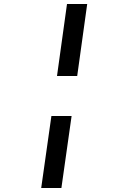

<svg xmlns="http://www.w3.org/2000/svg" viewBox="-20 -740 640 960"><path d="M265 -360 315 -720H416L366 -360ZM186 200 237 -160H338L287 200Z"/></svg>

Font: Chivo Mono
Style: Bold Italic
Weight: 700
Italic angle: -8.05°
Monospace: yes
Version: Version 1.008